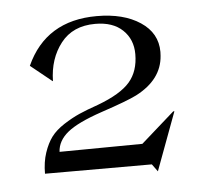

<svg xmlns="http://www.w3.org/2000/svg" viewBox="-38 -805 510 480"><g transform="rotate(-5 216.5 -565.0)"><path d="M221.2 -765.1Q93.3 -765.1 43.9 -655.8L97.2 -612.8H98.1Q99.1 -668.9 129.2 -707.5Q159.2 -746.1 215.8 -746.1Q259.8 -746.1 284.4 -722.7Q309.1 -699.2 309.1 -662.1Q309.1 -619.1 285.9 -592.3Q262.7 -565.4 205.1 -543.9Q175.8 -533.7 157 -525.4Q138.2 -517.1 117.4 -503.7Q96.7 -490.2 85.2 -474.9Q73.7 -459.5 65.9 -436.3Q58.1 -413.1 58.1 -383.8H326.2L339.8 -365.2L394 -511.2H391.1L307.1 -437L99.1 -435.1Q100.6 -462.9 126 -483.6Q151.4 -504.4 211.9 -524.9Q279.3 -547.4 302.2 -559.1Q367.2 -592.8 371.6 -651.9Q372.1 -656.7 372.1 -662.1Q372.1 -709.5 330.1 -737.3Q288.1 -765.1 221.2 -765.1Z"/></g></svg>

Font: Messapia
Style: Regular
Weight: 400
Designer: Luca Marsano
Foundry: Collletttivo
Version: Version 1.000;FEAKit 1.0